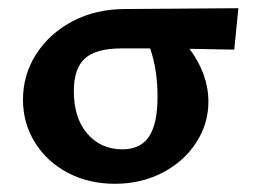

<svg xmlns="http://www.w3.org/2000/svg" viewBox="-20 -441 625 468"><path d="M551 -320 442 -322Q488 -260 488 -193Q488 -139 458 -93Q428 -47 376 -20Q324 7 260 7Q196 7 145 -20Q94 -47 65 -94Q36 -141 36 -198Q36 -259 68.5 -309.5Q101 -360 157.5 -389.5Q214 -419 285 -419L561 -421ZM346 -323H276Q214 -323 187 -298.5Q160 -274 160 -219Q160 -153 193 -115Q226 -77 278 -77Q323 -77 343.5 -108.5Q364 -140 364 -205Q364 -271 346 -323Z"/></svg>

Font: Ysabeau Infant
Style: Bold
Weight: 700
Designer: Christian Thalmann (Catharsis Fonts)
Version: Version 0.003